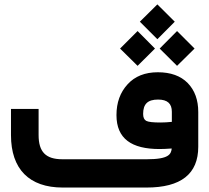

<svg xmlns="http://www.w3.org/2000/svg" viewBox="-20 -842 939 862"><path d="M502.9 -325.2C502.9 -219.2 570.8 -172.9 696.3 -172.9C711.4 -172.9 730 -173.8 751 -175.3C748 -149.9 738.8 -127 639.2 -127H260.3C185.5 -127 153.3 -159.7 153.3 -235.8V-353H29.3V-235.4C29.3 -82.5 111.3 0 261.7 0H637.7C792.5 0 870.1 -61 870.1 -183.1V-338.9C870.1 -393.1 854.5 -436.5 822.8 -469.2C791 -501.5 746.1 -517.6 688.5 -517.6C630.9 -517.6 585.4 -499.5 552.7 -463.4C519.5 -427.2 502.9 -381.3 502.9 -325.2ZM597.7 -546.4 675.8 -624 597.7 -702.6 519 -624ZM774.9 -546.4 853.5 -624 774.9 -702.6 696.8 -624ZM686.5 -666 764.6 -744.6 686.5 -822.3 607.9 -744.6ZM689.5 -395C732.9 -395 751.5 -376 751.5 -340.3V-294.9C733.4 -293 716.3 -292 700.2 -292C667.5 -292 646 -294.4 636.7 -299.3C627.4 -304.2 622.6 -314.5 622.6 -330.6C622.6 -375 643.1 -395 689.5 -395Z"/></svg>

Font: Shabnam
Style: Bold
Weight: 700
Foundry: DejaVu fonts team - Redesigned by Saber Rastikerdar - Based on Vazir font
Version: Version 5.0.1